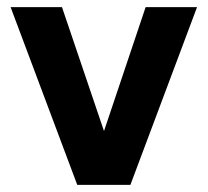

<svg xmlns="http://www.w3.org/2000/svg" viewBox="-20 -520 584 540"><path d="M534.2 -500 346.7 0H197.3L9.8 -500H154.3L272.5 -151.4L389.6 -500Z"/></svg>

Font: FreeUniversal
Style: Bold
Weight: 700
Version: Version 1.001